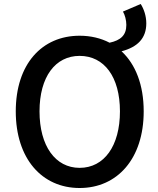

<svg xmlns="http://www.w3.org/2000/svg" viewBox="-20 -929 794 962"><path d="M379 -88C257 -88 178 -198 178 -371C178 -544 257 -649 379 -649C502 -649 581 -544 581 -371C581 -198 502 -88 379 -88ZM596 -871C606 -854 613 -828 613 -804C613 -753 585 -727 529 -715C485 -738 434 -750 379 -750C190 -750 59 -608 59 -371C59 -134 190 13 379 13C568 13 700 -134 700 -371C700 -504 659 -607 589 -672C669 -693 713 -737 713 -812C713 -849 701 -884 685 -909Z"/></svg>

Font: Genne Gothic Medium
Style: Regular
Weight: 500
Designer: Ryoko NISHIZUKA (kana & ideographs); Paul D. Hunt (Latin, Greek & Cyrillic); Wenlong ZHANG (bopomofo); Sandoll Communica
Foundry: Adobe Systems Incorporated
Version: Version 1.004;PS 1.004;hotconv 16.6.51;makeotf.lib2.5.65220